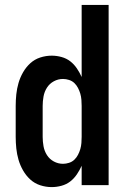

<svg xmlns="http://www.w3.org/2000/svg" viewBox="-20 -755 515 783"><path d="M191 8Q167 8 144 0.5Q121 -7 103.5 -23Q86 -39 74 -60Q62 -81 55.5 -103.5Q49 -126 46.5 -149.5Q44 -173 44 -197V-323Q44 -347 46.5 -370.5Q49 -394 55.5 -416.5Q62 -439 74 -460Q86 -481 103.5 -497Q121 -513 144 -520.5Q167 -528 191 -528Q211 -528 231 -522.5Q251 -517 266.5 -505Q282 -493 293.5 -476Q305 -459 313 -441V-735H423V0H313V-79Q305 -61 293.5 -44Q282 -27 266.5 -15Q251 -3 231 2.5Q211 8 191 8ZM237 -87Q249 -87 261.5 -91Q274 -95 283 -103.5Q292 -112 298 -123.5Q304 -135 307.5 -147Q311 -159 312 -172Q313 -185 313 -197V-323Q313 -335 312 -348Q311 -361 307.5 -373Q304 -385 298 -396.5Q292 -408 283 -416.5Q274 -425 261.5 -429Q249 -433 237 -433Q217 -433 199.5 -423.5Q182 -414 171.5 -397.5Q161 -381 157.5 -361.5Q154 -342 154 -323V-197Q154 -178 157.5 -158.5Q161 -139 171.5 -122.5Q182 -106 199.5 -96.5Q217 -87 237 -87Z"/></svg>

Font: Iosevka QP
Style: Bold
Weight: 700
Designer: Belleve Invis
Foundry: Belleve Invis
Version: Version 20.0.0; ttfautohint (v1.8.4)